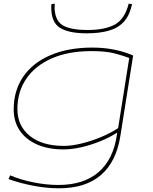

<svg xmlns="http://www.w3.org/2000/svg" viewBox="-20 -797 828 1037"><path d="M26 170 35 150Q91 174 161 188Q231 202 295 202Q432 202 512 133Q592 64 611 -67L613 -81Q571 -54 520 -33.5Q469 -13 418 -1.5Q367 10 323 10Q241 10 180.5 -16.5Q120 -43 87 -91.5Q54 -140 54 -206Q54 -308 105.5 -383Q157 -458 252.5 -499Q348 -540 479 -540Q542 -540 598.5 -528.5Q655 -517 699 -497L630 -62Q608 77 525 148.5Q442 220 298 220Q234 220 161.5 206.5Q89 193 26 170ZM678 -484Q643 -497 597 -509Q551 -521 474 -521Q350 -521 260.5 -482Q171 -443 122.5 -372.5Q74 -302 74 -208Q74 -117 141 -63Q208 -9 325 -9Q367 -9 420.5 -22Q474 -35 526.5 -57Q579 -79 618 -105ZM449 -617Q352 -617 304.5 -646.5Q257 -676 257 -755Q257 -760 257 -765Q257 -770 258 -775L276 -777Q275 -769 275 -761.5Q275 -754 275 -747Q280 -680 324 -657.5Q368 -635 452 -635Q547 -635 600.5 -664.5Q654 -694 675 -777L693 -775Q680 -712 647.5 -678Q615 -644 565 -630.5Q515 -617 449 -617Z"/></svg>

Font: Georama ExtraExtended Thin
Style: Italic
Weight: 100
Width: 8
Italic angle: -9°
Designer: Jean-Baptiste Levee
Foundry: Production Type
Version: Version 1.000